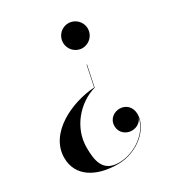

<svg xmlns="http://www.w3.org/2000/svg" viewBox="-182 -648 933 1006"><g transform="rotate(-30 285.0 -145.0)"><path d="M456 -455C456 -496 422 -530 380.5 -530C339.5 -530 306 -496 306 -455C306 -413.5 339.5 -379.5 380.5 -379.5C422 -379.5 456 -413.5 456 -455ZM332 -168.5 358 -293.5H355.5L330 -170.5C189 -161.5 10 -77.5 10 71C10 183.5 108 240 238 240C359 240 457.5 149 457.5 64.5C457.5 18.5 426 -8 389.5 -8C358 -8 321 13.5 321 58.5C321 98.5 353.5 124.5 389.5 124.5C417.5 124.5 444 108 453 83.5C440 162 346 236 246.5 236C150 236 138.5 161.5 138.5 82.5C138.5 -35.5 225 -137.5 332 -168.5Z"/></g></svg>

Font: Bodoni* 72pt Medium
Style: Italic
Weight: 500
Italic angle: -13°
Version: Version 2.3